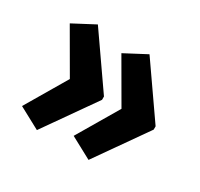

<svg xmlns="http://www.w3.org/2000/svg" viewBox="-104 -625 730 702"><g transform="rotate(30 261.0 -274.0)"><path d="M493 -266 342 -51 251 -100 353 -273 251 -449 342 -497 493 -280ZM275 -266 124 -51 33 -100 135 -273 33 -449 124 -497 275 -280Z"/></g></svg>

Font: Noto Sans Sinhala UI ExtraCondensed
Style: Bold
Weight: 700
Width: 2
Designer: Jelle Bosma - Monotype Design Team
Foundry: Monotype Imaging Inc.
Version: Version 2.006; ttfautohint (v1.8.4.7-5d5b)